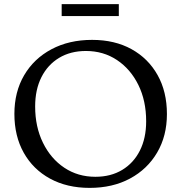

<svg xmlns="http://www.w3.org/2000/svg" viewBox="-20 -904 882 934"><path d="M416 10Q306 10 223.5 -35Q141 -80 95.5 -161Q50 -242 50 -350Q50 -457 97.5 -538Q145 -619 230.5 -664.5Q316 -710 428 -710Q538 -710 619.5 -665Q701 -620 746.5 -539Q792 -458 792 -349Q792 -243 744.5 -162Q697 -81 612.5 -35.5Q528 10 416 10ZM444 -44Q519 -44 574.5 -77.5Q630 -111 660.5 -171.5Q691 -232 691 -314Q691 -414 653 -491Q615 -568 549 -612Q483 -656 398 -656Q323 -656 267.5 -622.5Q212 -589 181.5 -528.5Q151 -468 151 -386Q151 -287 189 -209.5Q227 -132 293 -88Q359 -44 444 -44ZM280 -826V-884H558V-826Z"/></svg>

Font: Hedvig Letters Serif
Style: Regular
Weight: 400
Designer: Alexander Örn & Tor Weibull
Foundry: Kanon Foundry
Version: Version 1.000